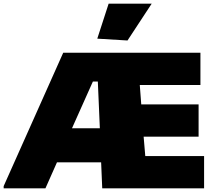

<svg xmlns="http://www.w3.org/2000/svg" viewBox="-33 -1028 1170 1048"><path d="M498 -817 560 -1008H795L663 -807ZM-13 -12 312 -740H1061V-564H730L738 -458H1051V-282H751L760 -176H1081V0H525L519 -142H278L215 0H-13ZM360 -328H512L501 -583H474Z"/></svg>

Font: Encode Sans Wide
Style: Black
Weight: 900
Designer: Pablo Impallari, Andres Torresi
Foundry: Pablo Impallari, Andres Torresi
Version: Version 1.000; ttfautohint (v1.00) -l 8 -r 50 -G 200 -x 14 -